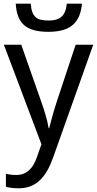

<svg xmlns="http://www.w3.org/2000/svg" viewBox="-20 -778 524 1038"><path d="M423 -758H341C335 -689 301 -667 243 -667C178 -667 152 -686 146 -758H65C72 -656 115 -606 242 -606C364 -606 414 -658 423 -758ZM1 -536 204 2 179 73C159 131 125 168 68 168C46 168 25 165 12 162V232C28 236 51 240 81 240C179 240 231 175 267 74L484 -536H389L288 -232C270 -177 254 -118 246 -85H243C236 -129 221 -177 202 -231L95 -536Z"/></svg>

Font: Noto Sans Thai
Style: Regular
Weight: 400
Designer: Monotype Design Team
Foundry: Monotype Imaging Inc.
Version: Version 1.901